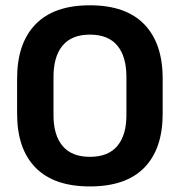

<svg xmlns="http://www.w3.org/2000/svg" viewBox="-20 -672 662 707"><path d="M311 14.5Q178.5 14.5 110.8 -54.8Q43 -124 43 -253V-383Q43 -512.5 110.8 -582.5Q178.5 -652.5 311 -652.5Q443.5 -652.5 511.2 -582.5Q579 -512.5 579 -383V-253Q579 -124 511.5 -54.8Q444 14.5 311 14.5ZM311 -94.5Q378.5 -94.5 412 -134.5Q445.5 -174.5 445.5 -247V-389Q445.5 -464 412 -504.2Q378.5 -544.5 311 -544.5Q244 -544.5 210.5 -504.2Q177 -464 177 -389V-247Q177 -174.5 210.5 -134.5Q244 -94.5 311 -94.5Z"/></svg>

Font: Anek Gurmukhi SemiBold
Style: Regular
Weight: 600
Designer: Sarang Kulkarni (Gurmukhi), Yesha Goshar (Latin)
Foundry: Ek Type
Version: Version 1.003